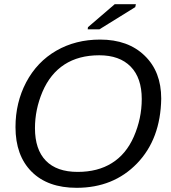

<svg xmlns="http://www.w3.org/2000/svg" viewBox="-20 -887 818 917"><path d="M458 -698Q592 -698 671 -621Q750 -545 750 -416Q747 -223 634.5 -106.5Q522 10 346 10Q208 10 131 -67Q54 -144 54 -280Q54 -397 105 -494Q157 -592 249 -645Q341 -698 458 -698ZM454 -623Q356 -623 288 -579Q220 -535 183 -449Q147 -364 147 -275Q147 -173 199 -119.5Q251 -66 351 -66Q447 -66 514 -108Q582 -150 619 -234Q657 -321 657 -414Q657 -515 604 -569Q551 -623 454 -623ZM455 -747H399L400 -757L528 -867H629L626 -853Z"/></svg>

Font: Libra Sans
Style: Italic
Weight: 400
Italic angle: -12°
Foundry: Context Ltd
Version: Version 1.002